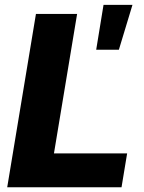

<svg xmlns="http://www.w3.org/2000/svg" viewBox="-20 -786 605 806"><path d="M10.3 0 130.9 -727.5H303.7L206.5 -142.1H513.7L490.2 0ZM383.8 -577.1 414.6 -765.6H536.1L479 -577.1Z"/></svg>

Font: Inter 17pt ExtraBold
Style: Italic
Weight: 800
Italic angle: -9.3988°
Version: Version 4.001;git-66647c0bb